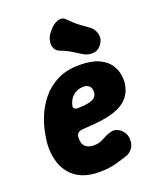

<svg xmlns="http://www.w3.org/2000/svg" viewBox="-145 -855 787 961"><g transform="rotate(-20 248.5 -374.5)"><path d="M218.2 19Q163 19 125.7 2.9Q88.4 -13.2 65.4 -40.4Q42.4 -67.6 31.9 -99.7Q21.4 -131.8 19.5 -164.7Q17.6 -197.6 22 -225L26 -250Q32.6 -292 51.1 -338.8Q69.6 -385.6 102.2 -426.5Q134.8 -467.4 184.8 -493.2Q234.8 -519 303.8 -519Q367.8 -519 405.8 -501.7Q443.8 -484.4 462.3 -458Q480.8 -431.6 485.5 -403Q490.2 -374.4 487.2 -352Q480.8 -313 460.9 -287.7Q441 -262.4 411.9 -248.1Q382.8 -233.8 348.6 -226.5Q314.4 -219.2 279.6 -216.2Q244.8 -213.2 213.4 -211.4Q194 -209.6 186.5 -202.9Q179 -196.2 177.4 -185.8Q174.8 -165 180 -149.2Q185.2 -133.4 200 -124.7Q214.8 -116 239.8 -116Q264.6 -116 289.5 -129.8Q314.4 -143.6 332.8 -149.2Q353.8 -156.2 371.8 -148.6Q389.8 -141 402.1 -124.8Q414.4 -108.6 415.6 -89.2Q418.2 -56 404.5 -37.9Q390.8 -19.8 375 -13Q355.2 -5.4 312.3 6.8Q269.4 19 218.2 19ZM224.8 -318.6Q282 -320.2 303.3 -330.8Q324.6 -341.4 326.8 -360.8Q329.2 -375.8 325.1 -386.7Q321 -397.6 311.4 -403.8Q301.8 -410 286.8 -410Q263.6 -410 245.8 -400.6Q228 -391.2 217 -374.5Q206 -357.8 201.6 -334.6Q201 -326.4 208.6 -322.2Q216.2 -318 224.8 -318.6ZM421.8 -674.2Q441.8 -659.6 448.3 -632Q454.8 -604.4 437.6 -580.6L436.6 -578.6Q418.2 -553.6 390.2 -551.8Q362.2 -550 338.6 -565.2Q312.4 -582.2 287.4 -596.8Q262.4 -611.4 236.6 -620.2Q217.6 -627.8 210.7 -644.6Q203.8 -661.4 207.7 -681.6Q211.6 -701.8 223.6 -718.6L230.2 -726.6Q250.4 -754.4 278 -764.6Q305.6 -774.8 324 -753.6Q354.2 -723 375 -708.2Q395.8 -693.4 421.8 -674.2Z"/></g></svg>

Font: Winky Sans
Style: Italic
Weight: 400
Italic angle: -8.97852°
Designer: Simon Atzbach
Foundry: typofactur
Version: Version 1.205